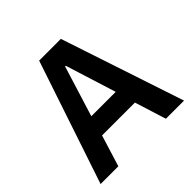

<svg xmlns="http://www.w3.org/2000/svg" viewBox="-177 -862 1025 1025"><g transform="rotate(-45 336.0 -349.0)"><path d="M514 0 458 -178H210L155 0H21L255 -698H419L651 0ZM336 -578H331L242 -291H426Z"/></g></svg>

Font: IBM Plex Sans Thai SemiBold
Style: Regular
Weight: 600
Designer: Mike Abbink, Paul van der Laan, Pieter van Rosmalen, Ben Mitchell, Mark Frömberg
Foundry: Bold Monday
Version: Version 1.1